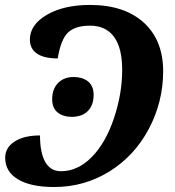

<svg xmlns="http://www.w3.org/2000/svg" viewBox="-20 -748 708 778"><path d="M142.1 -199.2Q142.1 -129.4 163.3 -91.8Q184.6 -54.2 227.1 -54.2Q294.9 -54.2 351.3 -111.1Q407.7 -168 441.4 -267.8Q475.1 -367.7 475.1 -464.8Q475.1 -554.2 441.7 -599.1Q408.2 -644 345.2 -644Q285.2 -644 255.9 -616.5Q226.6 -588.9 213.9 -511.2Q158.7 -511.2 129.9 -530.8Q101.1 -550.3 101.1 -587.9Q101.1 -647.9 169.9 -688Q238.8 -728 344.2 -728Q483.9 -728 562.5 -656.5Q641.1 -585 641.1 -459Q641.1 -335.9 583.3 -226.3Q525.4 -116.7 423.8 -53.5Q322.3 9.8 199.2 9.8Q105 9.8 53 -21.2Q1 -52.2 1 -108.9Q1 -149.9 39.3 -174.6Q77.6 -199.2 142.1 -199.2ZM359.4 -364.3Q359.4 -339.4 351.8 -322Q344.2 -304.7 331.8 -294.2Q319.3 -283.7 303.7 -279.1Q288.1 -274.4 272.5 -274.4Q236.3 -274.4 213.9 -292Q191.4 -309.6 191.4 -346.2Q191.4 -366.7 197.5 -383.3Q203.6 -399.9 215.1 -411.6Q226.6 -423.3 242.4 -429.7Q258.3 -436 278.3 -436Q295.4 -436 310.3 -431.6Q325.2 -427.2 336.2 -418.5Q347.2 -409.7 353.3 -396Q359.4 -382.3 359.4 -364.3Z"/></svg>

Font: Droid Serif
Style: Bold Italic
Weight: 700
Italic angle: -12°
Designer: Monotype Design team
Foundry: Monotype Imaging Inc.
Version: Version 1.03